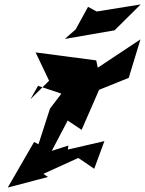

<svg xmlns="http://www.w3.org/2000/svg" viewBox="-20 -789 656 868"><path d="M214 -107 286 -244 349 -202 428 -383 562 -437 615 -611 422 -483 415 -516 141 -552 202 -424 118 -341 152 -401 340 -338 276 -390 206 -298 154 -137 134 -147 15 59 197 11 176 -3 334 -75 406 -26 452 -151 287 -113 289 -131ZM378 -758 322 -656 273 -613 498 -652 616 -769 417 -737Z"/></svg>

Font: Asimov Silicon
Style: Regular
Weight: 400
Designer: Google
Version: Version 2.000980; 2014